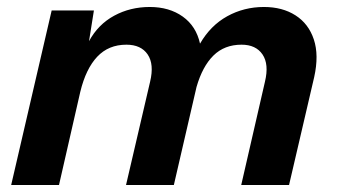

<svg xmlns="http://www.w3.org/2000/svg" viewBox="-20 -530 973 550"><path d="M12 0 128 -500H249L235 -412Q261 -460 307 -485Q353 -510 409 -510Q465 -510 503.5 -482.5Q542 -455 553 -405Q583 -457 631 -483.5Q679 -510 736 -510Q789 -510 826.5 -486Q864 -462 879 -417Q894 -372 880 -309L808 0H671L739 -296Q751 -346 732 -374Q713 -402 672 -402Q623 -402 591.5 -371Q560 -340 543 -281L478 0H341L410 -296Q422 -346 403 -374Q384 -402 342 -402Q291 -402 258.5 -367.5Q226 -333 210 -267L149 0Z"/></svg>

Font: Work Sans SemiBold
Style: Italic
Weight: 600
Italic angle: -13°
Designer: Wei Huang
Foundry: Wei Huang
Version: Version 2.012; ttfautohint (v1.8.3)